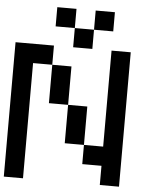

<svg xmlns="http://www.w3.org/2000/svg" viewBox="-64 -1054 906 1107"><g transform="rotate(5 389.0 -500.0)"><path d="M333.3 -444.4H222.2V-666.7H333.3ZM333.3 -888.9H222.2V-1000H333.3ZM444.4 -777.8H333.3V-888.9H444.4ZM555.6 -888.9H444.4V-1000H555.6ZM444.4 -222.2H333.3V-444.4H444.4ZM111.1 -666.7V0H0V-777.8H222.2V-666.7ZM555.6 -222.2V-777.8H666.7V0H555.6V-111.1H444.4V-222.2Z"/></g></svg>

Font: Pixeloid Sans
Style: Regular
Weight: 400
Designer: GGBotNet
Foundry: GGBotNet
Version: 0.5